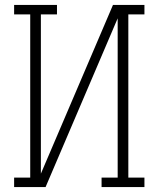

<svg xmlns="http://www.w3.org/2000/svg" viewBox="-20 -755 640 775"><path d="M37 0V-38H102V-697H37V-735H210V-697H145V-54L436 -735H563V-697H498V-38H563V0H390V-38H455V-681L164 0Z"/></svg>

Font: Iosevka Curly Slab XLtEx
Style: Regular
Weight: 200
Width: 7
Monospace: yes
Designer: Belleve Invis
Foundry: Belleve Invis
Version: Version 11.1.0; ttfautohint (v1.8.3)